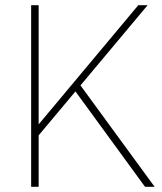

<svg xmlns="http://www.w3.org/2000/svg" viewBox="-20 -720 624 740"><path d="M117 -184 115 -224 513 -700H549ZM100 0V-700H129V0ZM539 0 261 -381 282 -402 576 0Z"/></svg>

Font: SUSE Thin
Style: Regular
Weight: 250
Designer: Rene Bieder
Foundry: SUSE
Version: Version 1.000